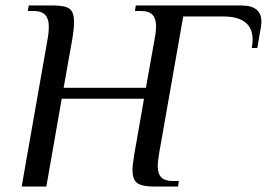

<svg xmlns="http://www.w3.org/2000/svg" viewBox="-20 -680 973 700"><path d="M933 -601Q933 -594 931 -580L918 -505H898Q901 -522 901 -535Q901 -620 793 -620H648L560 -120Q555 -88 555 -75Q555 -47 568 -33.5Q581 -20 612 -20H632L629 0H539Q498 0 480.5 -12.5Q463 -25 463 -61Q463 -78 470 -120L505 -320H205L149 0H59L154 -540Q158 -561 158 -583Q158 -611 145 -625.5Q132 -640 101 -640H81L85 -660H175Q217 -660 233.5 -648Q250 -636 250 -599Q250 -576 244 -540L212 -360H512L547 -556Q549 -576 549 -584Q549 -612 536 -626Q523 -640 492 -640H472L475 -660H860Q933 -660 933 -601Z"/></svg>

Font: Philosopher
Style: Italic
Weight: 400
Italic angle: -10°
Designer: Jovanny Lemonad
Foundry: Jovanny Lemonad
Version: Version 2.000